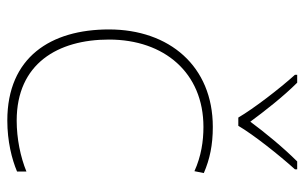

<svg xmlns="http://www.w3.org/2000/svg" viewBox="-170 -632 813 512"><g transform="rotate(90 236.0 -376.5)"><path d="M294 -606H316C340 -647 395 -716 432 -757V-763H411C374 -726 333 -676 305 -638C277 -676 238 -726 201 -763H180V-757C217 -716 270 -647 294 -606ZM302 10C357 10 405 -2 438 -16V-41C399 -25 350 -15 302 -15C150 -15 86 -125 86 -261C86 -409 175 -513 319 -513C357 -513 397 -507 437 -489L442 -514C405 -530 367 -538 319 -538C157 -538 59 -422 59 -261C59 -106 133 10 302 10Z"/></g></svg>

Font: Noto Sans Lao UI Thin
Style: Regular
Weight: 100
Designer: Monotype Design Team
Foundry: Monotype Imaging Inc.
Version: Version 2.000